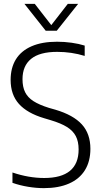

<svg xmlns="http://www.w3.org/2000/svg" viewBox="-20 -965 524 994"><path d="M44.5 -18.5V-72Q128.5 -43.5 209 -43.5Q297.5 -43.5 342.2 -80.5Q387 -117.5 387 -191Q387 -232.5 372.5 -260.2Q358 -288 326.8 -307.5Q295.5 -327 242 -343L208.5 -353Q121 -379 78 -427Q35 -475 35 -551.5Q35 -613.5 62.2 -657.8Q89.5 -702 143.5 -725.5Q197.5 -749 275.5 -749Q312.5 -749 350.5 -743.8Q388.5 -738.5 418.5 -729V-675.5Q350.5 -696.5 276 -696.5Q185.5 -696.5 141 -660.2Q96.5 -624 96.5 -555Q96.5 -515 110 -487.8Q123.5 -460.5 153 -441.5Q182.5 -422.5 233.5 -406.5L267 -397Q359.5 -369.5 403.8 -321Q448 -272.5 448 -194.5Q448 -130 419.8 -84.2Q391.5 -38.5 337.5 -14.8Q283.5 9 207 9Q168 9 125.5 2Q83 -5 44.5 -18.5ZM331 -945H384.5L274 -806H216.5L106.5 -945H160L245.5 -835Z"/></svg>

Font: Encode Sans Semi Condensed Light
Style: Regular
Weight: 300
Width: 4
Designer: Multiple Designers
Foundry: Impallari Type
Version: Version 2.000